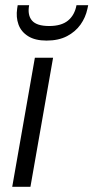

<svg xmlns="http://www.w3.org/2000/svg" viewBox="-20 -718 359 738"><path d="M27 0 114 -496H184L97 0ZM159 -562Q115 -562 88 -579Q61 -596 51 -624Q41 -652 46 -685L48 -698H92Q85 -660 103 -639Q121 -618 169 -618Q216 -618 241.5 -639Q267 -660 274 -698H319L316 -684Q309 -651 289.5 -623.5Q270 -596 237.5 -579Q205 -562 159 -562Z"/></svg>

Font: DM Sans 24pt Light
Style: Italic
Weight: 300
Italic angle: -10°
Designer: Colophon Foundry, Jonny Pinhorn
Foundry: Colophon Foundry
Version: Version 4.004;gftools[0.9.30]